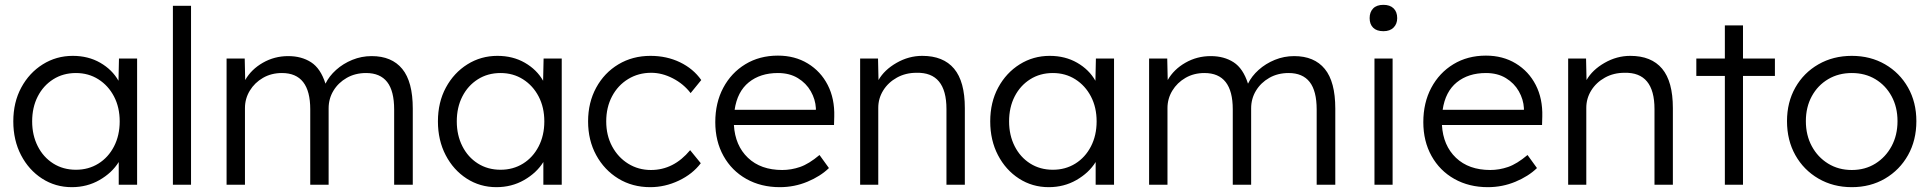

<svg xmlns="http://www.w3.org/2000/svg" viewBox="-20 -764 7981 794"><path d="M277 10Q209 10 154 -25.5Q99 -61 67 -122.5Q35 -184 35 -262Q35 -341 68 -402Q101 -463 157 -498Q213 -533 281 -533Q345 -533 394.5 -504.5Q444 -476 470 -430L472 -522H547V0H471V-94Q443 -49 391.5 -19.5Q340 10 277 10ZM294 -62Q346 -62 387 -87.5Q428 -113 451.5 -158.5Q475 -204 475 -262Q475 -320 451.5 -365Q428 -410 387 -436Q346 -462 294 -462Q241 -462 200 -436Q159 -410 136 -365Q113 -320 113 -262Q113 -205 136 -159.5Q159 -114 200 -88Q241 -62 294 -62Z M695 0V-740H770V0Z M917 0V-522H992L994 -433Q1019 -477 1067 -504.5Q1115 -532 1172 -532Q1227 -532 1266.5 -506.5Q1306 -481 1326 -418Q1341 -449 1370 -475Q1399 -501 1437 -516.5Q1475 -532 1517 -532Q1600 -532 1643.5 -479Q1687 -426 1687 -315V0H1610V-311Q1610 -388 1581 -425Q1552 -462 1494 -462Q1449 -462 1414 -442Q1379 -422 1359 -389Q1339 -356 1339 -316V0H1263V-312Q1263 -462 1146 -462Q1102 -462 1067.5 -442Q1033 -422 1013 -389Q993 -356 993 -317V0Z M2033 10Q1965 10 1910 -25.5Q1855 -61 1823 -122.5Q1791 -184 1791 -262Q1791 -341 1824 -402Q1857 -463 1913 -498Q1969 -533 2037 -533Q2101 -533 2150.5 -504.5Q2200 -476 2226 -430L2228 -522H2303V0H2227V-94Q2199 -49 2147.5 -19.5Q2096 10 2033 10ZM2050 -62Q2102 -62 2143 -87.5Q2184 -113 2207.5 -158.5Q2231 -204 2231 -262Q2231 -320 2207.5 -365Q2184 -410 2143 -436Q2102 -462 2050 -462Q1997 -462 1956 -436Q1915 -410 1892 -365Q1869 -320 1869 -262Q1869 -205 1892 -159.5Q1915 -114 1956 -88Q1997 -62 2050 -62Z M2669 10Q2595 10 2537 -25.5Q2479 -61 2445.5 -122.5Q2412 -184 2412 -262Q2412 -340 2445.5 -401.5Q2479 -463 2537.5 -498Q2596 -533 2670 -533Q2737 -533 2792 -506.5Q2847 -480 2880 -433L2836 -379Q2807 -417 2762.5 -440Q2718 -463 2673 -463Q2620 -463 2577.5 -437Q2535 -411 2511 -365.5Q2487 -320 2487 -262Q2487 -204 2511.5 -158.5Q2536 -113 2578 -87Q2620 -61 2672 -61Q2766 -61 2834 -143L2878 -89Q2844 -44 2787 -17Q2730 10 2669 10Z M3205 10Q3127 10 3066.5 -24Q3006 -58 2972 -119Q2938 -180 2938 -259Q2938 -339 2971 -401Q3004 -463 3062.5 -498.5Q3121 -534 3197 -534Q3267 -534 3320.5 -501.5Q3374 -469 3403 -412.5Q3432 -356 3430 -282L3429 -247H3015Q3020 -162 3073 -111.5Q3126 -61 3215 -61Q3252 -61 3288.5 -73.5Q3325 -86 3369 -123L3408 -69Q3373 -35 3319 -12.5Q3265 10 3205 10ZM3197 -462Q3124 -462 3076.5 -423.5Q3029 -385 3018 -310H3354V-317Q3352 -353 3333 -386.5Q3314 -420 3279.5 -441Q3245 -462 3197 -462Z M3537 0V-522H3611L3613 -433Q3637 -475 3687.5 -504Q3738 -533 3794 -533Q3881 -533 3925.5 -480Q3970 -427 3970 -317V0H3894V-313Q3894 -466 3770 -463Q3725 -463 3689 -443Q3653 -423 3632.5 -390Q3612 -357 3612 -318V0Z M4317 10Q4249 10 4194 -25.5Q4139 -61 4107 -122.5Q4075 -184 4075 -262Q4075 -341 4108 -402Q4141 -463 4197 -498Q4253 -533 4321 -533Q4385 -533 4434.5 -504.5Q4484 -476 4510 -430L4512 -522H4587V0H4511V-94Q4483 -49 4431.5 -19.5Q4380 10 4317 10ZM4334 -62Q4386 -62 4427 -87.5Q4468 -113 4491.5 -158.5Q4515 -204 4515 -262Q4515 -320 4491.5 -365Q4468 -410 4427 -436Q4386 -462 4334 -462Q4281 -462 4240 -436Q4199 -410 4176 -365Q4153 -320 4153 -262Q4153 -205 4176 -159.5Q4199 -114 4240 -88Q4281 -62 4334 -62Z M4732 0V-522H4807L4809 -433Q4834 -477 4882 -504.5Q4930 -532 4987 -532Q5042 -532 5081.5 -506.5Q5121 -481 5141 -418Q5156 -449 5185 -475Q5214 -501 5252 -516.5Q5290 -532 5332 -532Q5415 -532 5458.5 -479Q5502 -426 5502 -315V0H5425V-311Q5425 -388 5396 -425Q5367 -462 5309 -462Q5264 -462 5229 -442Q5194 -422 5174 -389Q5154 -356 5154 -316V0H5078V-312Q5078 -462 4961 -462Q4917 -462 4882.5 -442Q4848 -422 4828 -389Q4808 -356 4808 -317V0Z M5701 -635Q5673 -635 5658.5 -649.5Q5644 -664 5644 -689Q5644 -714 5658.5 -729Q5673 -744 5701 -744Q5728 -744 5743 -729.5Q5758 -715 5758 -689Q5758 -665 5743 -650Q5728 -635 5701 -635ZM5664 0V-522H5739V0Z M6133 10Q6055 10 5994.5 -24Q5934 -58 5900 -119Q5866 -180 5866 -259Q5866 -339 5899 -401Q5932 -463 5990.5 -498.5Q6049 -534 6125 -534Q6195 -534 6248.5 -501.5Q6302 -469 6331 -412.5Q6360 -356 6358 -282L6357 -247H5943Q5948 -162 6001 -111.5Q6054 -61 6143 -61Q6180 -61 6216.5 -73.5Q6253 -86 6297 -123L6336 -69Q6301 -35 6247 -12.5Q6193 10 6133 10ZM6125 -462Q6052 -462 6004.5 -423.5Q5957 -385 5946 -310H6282V-317Q6280 -353 6261 -386.5Q6242 -420 6207.5 -441Q6173 -462 6125 -462Z M6465 0V-522H6539L6541 -433Q6565 -475 6615.5 -504Q6666 -533 6722 -533Q6809 -533 6853.5 -480Q6898 -427 6898 -317V0H6822V-313Q6822 -466 6698 -463Q6653 -463 6617 -443Q6581 -423 6560.5 -390Q6540 -357 6540 -318V0Z M7113 0V-450H6995V-522H7113V-659H7188V-522H7320V-450H7188V0Z M7638 10Q7561 10 7500 -25.5Q7439 -61 7404.5 -122.5Q7370 -184 7370 -263Q7370 -341 7404.5 -402Q7439 -463 7500 -498Q7561 -533 7638 -533Q7715 -533 7775.5 -498Q7836 -463 7870.5 -402Q7905 -341 7905 -263Q7905 -184 7870.5 -122.5Q7836 -61 7775.5 -25.5Q7715 10 7638 10ZM7638 -61Q7693 -61 7735.5 -87.5Q7778 -114 7802.5 -159.5Q7827 -205 7827 -263Q7827 -321 7802.5 -366Q7778 -411 7735.5 -436.5Q7693 -462 7638 -462Q7583 -462 7540 -436.5Q7497 -411 7472.5 -366Q7448 -321 7448 -263Q7448 -205 7472.5 -159.5Q7497 -114 7540 -87.5Q7583 -61 7638 -61Z"/></svg>

Font: Lexend Deca Light
Style: Regular
Weight: 300
Designer: Bonnie Shaver-Troup, Thomas Jockin
Foundry: Lexend
Version: Version 1.008; ttfautohint (v1.8.4.7-5d5b)